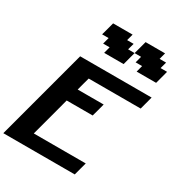

<svg xmlns="http://www.w3.org/2000/svg" viewBox="-278 -1425 1482 1600"><g transform="rotate(30 463.0 -625.0)"><path d="M0 0H687.5Q692.9 -21 704.1 -62.5Q715.3 -104 721.2 -125H221.2Q238.3 -187.5 271.5 -312.5Q304.7 -437.5 321.3 -500H571.3Q577.1 -520.5 588.4 -562.3Q599.6 -604 605 -625H355Q360.4 -646 371.6 -687.7Q382.8 -729.5 388.7 -750H888.7Q894.5 -770.5 905.5 -812.5Q916.5 -854.5 921.9 -875H234.4Q195.3 -729 117.2 -437.5Q39.1 -146 0 0ZM705.6 -1000H893.1Q898.9 -1020.5 909.9 -1062.5Q920.9 -1104.5 926.3 -1125H863.8L880.9 -1187.5H818.4L835 -1250H647.5Q642.1 -1229 630.9 -1187.5Q619.6 -1146 613.8 -1125H551.3L568.4 -1187.5H505.9L522.5 -1250H335Q329.6 -1229 318.4 -1187.5Q307.1 -1146 301.3 -1125H363.8L347.2 -1062.5H409.7L393.1 -1000H580.6Q585.9 -1020.5 596.9 -1062.3Q607.9 -1104 613.8 -1125H676.3L659.7 -1062.5H722.2Z"/></g></svg>

Font: Faithful 32x
Style: SemiboldOblique
Weight: 400
Foundry: Faithful Resource Pack
Version: Version 1.0; January 27, 2023